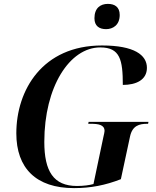

<svg xmlns="http://www.w3.org/2000/svg" viewBox="-20 -958 804 988"><path d="M526 -808C561 -808 596 -829 596 -881C596 -924 568 -938 535 -938C497 -938 466 -917 466 -864C466 -824 491 -808 526 -808ZM361 10C447 10 523 -5 602 -36L649 -255C661 -312 697 -321 738 -321H742L744 -331H436L434 -321H446C487 -321 518 -316 518 -284C518 -279 515 -266 512 -253L461 -11C440 -5 410 -1 376 -1C255 -1 208 -77 208 -228C208 -511 338 -714 496 -714C598 -714 612 -650 612 -521C681 -521 736 -547 736 -609C736 -675 671 -724 505 -724C198 -724 64 -494 64 -272C64 -93 165 10 361 10Z"/></svg>

Font: Noto Serif Display SemiBold
Style: Italic
Weight: 600
Italic angle: -12°
Designer: Monotype Design Team
Foundry: Monotype Imaging Inc.
Version: Version 2.009